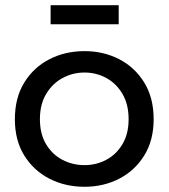

<svg xmlns="http://www.w3.org/2000/svg" viewBox="-20 -705 646 736"><path d="M304 11Q230 11 169.5 -20Q109 -51 73 -109Q37 -167 37 -248Q37 -330 73 -388.5Q109 -447 169.5 -478Q230 -509 304 -509Q377 -509 437 -478Q497 -447 533 -388.5Q569 -330 569 -248Q569 -167 533 -109Q497 -51 437 -20Q377 11 304 11ZM304 -72Q349 -72 387.5 -92.5Q426 -113 449.5 -152.5Q473 -192 473 -248Q473 -305 449.5 -345Q426 -385 387.5 -406Q349 -427 304 -427Q259 -427 220 -406Q181 -385 157 -345Q133 -305 133 -248Q133 -192 156.5 -152.5Q180 -113 219 -92.5Q258 -72 304 -72ZM174 -612V-685H435V-612Z"/></svg>

Font: Syne Medium
Style: Regular
Weight: 500
Designer: Lucas Descroix
Foundry: Bonjour Monde
Version: Version 2.200; ttfautohint (v1.8.4)